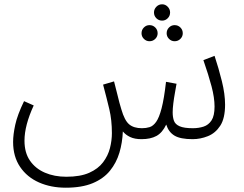

<svg xmlns="http://www.w3.org/2000/svg" viewBox="-20 -643 1135 894"><path d="M286 231Q217 231 161.5 206.5Q106 182 73.5 134Q41 86 41 18Q41 -16 51 -62Q61 -108 92 -172L137 -152Q94 -59 94 12Q94 68 119.5 105Q145 142 189 161Q233 180 289 180Q354 180 395.5 161.5Q437 143 460 112.5Q483 82 492 46.5Q501 11 501 -23Q501 -84 489 -134.5Q477 -185 460 -249L511 -264Q521 -226 526.5 -203Q532 -180 536 -165Q540 -150 545 -134Q560 -82 581.5 -64Q603 -46 641 -46Q660 -46 676.5 -51Q693 -56 707 -75.5Q721 -95 732.5 -139Q744 -183 753 -262L802 -253Q799 -235 794.5 -210.5Q790 -186 787 -161.5Q784 -137 784 -120Q784 -97 790 -80.5Q796 -64 816.5 -55Q837 -46 878 -46Q905 -46 928 -53.5Q951 -61 965 -82.5Q979 -104 979 -147Q979 -188 965 -241Q951 -294 927 -363L979 -383Q998 -326 1013 -265.5Q1028 -205 1028 -156Q1028 -92 1005.5 -57.5Q983 -23 948 -9Q913 5 877 5Q820 5 792.5 -11.5Q765 -28 754 -63Q736 -25 708.5 -10Q681 5 639 5Q607 5 586 -5Q565 -15 552 -31Q550 21 536 68Q522 115 492 152Q462 189 411.5 210Q361 231 286 231ZM735 -547Q719 -547 708 -558Q697 -569 697 -585Q697 -600 708 -611.5Q719 -623 735 -623Q750 -623 761 -611.5Q772 -600 772 -585Q772 -569 761 -558Q750 -547 735 -547ZM676 -451Q661 -451 650 -462Q639 -473 639 -488Q639 -504 650 -515Q661 -526 676 -526Q692 -526 703 -515Q714 -504 714 -488Q714 -473 703 -462Q692 -451 676 -451ZM793 -451Q778 -451 767 -462Q756 -473 756 -488Q756 -504 767 -515Q778 -526 793 -526Q809 -526 820 -515Q831 -504 831 -488Q831 -473 820 -462Q809 -451 793 -451Z"/></svg>

Font: Noto Sans Arabic UI SmCn Lt
Style: Regular
Weight: 300
Width: 4
Designer: Monotype Design Team, Nadine Chahine and Nizar Qandah
Foundry: Monotype Imaging Inc.
Version: Version 2.010; ttfautohint (v1.8.4.7-5d5b)